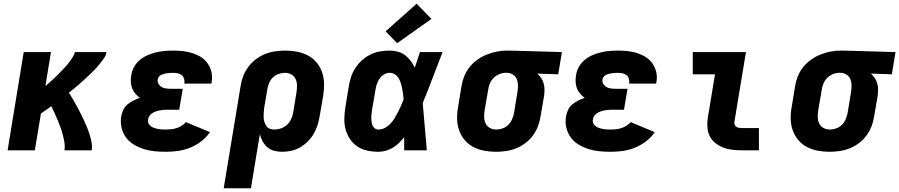

<svg xmlns="http://www.w3.org/2000/svg" viewBox="-20 -811 4852 1036"><path d="M21 0 108 -530H255L225 -347Q237 -357 248.5 -367Q260 -377 271 -387.5Q282 -398 293 -409Q304 -420 314.5 -431Q325 -442 335.5 -453.5Q346 -465 355 -477.5Q364 -490 372.5 -503Q381 -516 384 -530H554Q552 -512 541 -496.5Q530 -481 518 -466Q506 -451 493 -437.5Q480 -424 466.5 -411Q453 -398 439 -385Q425 -372 410.5 -359.5Q396 -347 381.5 -335Q367 -323 352 -311Q363 -293 373.5 -275Q384 -257 394 -239Q404 -221 413.5 -202Q423 -183 432 -164Q441 -145 449 -125.5Q457 -106 463.5 -85.5Q470 -65 474 -43.5Q478 -22 475 0H328Q331 -22 327.5 -43Q324 -64 318.5 -84.5Q313 -105 306 -124.5Q299 -144 291 -163Q283 -182 274.5 -201Q266 -220 257 -238Q243 -228 229 -218Q215 -208 201 -199L168 0Z M875 8Q844 8 813.5 5Q783 2 755 -7Q727 -16 702 -31Q677 -46 660 -69Q643 -92 636 -121.5Q629 -151 634 -182Q637 -200 645 -217.5Q653 -235 668 -247.5Q683 -260 700 -268.5Q717 -277 735 -283Q721 -293 710 -306Q699 -319 693 -334.5Q687 -350 686 -368Q685 -386 688 -404Q691 -427 703 -449Q715 -471 734 -487Q753 -503 776 -513Q799 -523 822 -528.5Q845 -534 868.5 -536Q892 -538 915 -538Q942 -538 968.5 -535Q995 -532 1019.5 -524Q1044 -516 1065 -502.5Q1086 -489 1100.5 -468.5Q1115 -448 1121 -422Q1127 -396 1122 -369Q1122 -367 1121.5 -364.5Q1121 -362 1120 -360H975Q975 -361 975 -361.5Q975 -362 975 -363Q977 -375 973 -387Q969 -399 960 -406Q951 -413 939 -415.5Q927 -418 915 -418Q907 -418 899 -417.5Q891 -417 883 -416Q875 -415 867 -413Q859 -411 851 -407.5Q843 -404 837.5 -397Q832 -390 831 -382Q829 -370 835 -359Q841 -348 851 -342Q861 -336 873.5 -334Q886 -332 899 -332H966L947 -219H880Q870 -219 860 -218Q850 -217 840 -215Q830 -213 820 -209.5Q810 -206 801 -200Q792 -194 786 -185Q780 -176 779 -166Q777 -155 781.5 -145.5Q786 -136 794 -130Q802 -124 812 -120.5Q822 -117 832.5 -115Q843 -113 853.5 -112.5Q864 -112 875 -112Q889 -112 903.5 -113.5Q918 -115 932 -119.5Q946 -124 959.5 -132Q973 -140 983 -152L1113 -98Q1093 -69 1064.5 -47.5Q1036 -26 1004.5 -13.5Q973 -1 940 3.5Q907 8 875 8Z M1187 205 1278 -345Q1282 -373 1292 -399.5Q1302 -426 1319.5 -449.5Q1337 -473 1360.5 -491Q1384 -509 1410.5 -519.5Q1437 -530 1465 -534Q1493 -538 1520 -538Q1552 -538 1583.5 -532Q1615 -526 1642 -511.5Q1669 -497 1688.5 -473.5Q1708 -450 1718 -421Q1728 -392 1728.5 -359.5Q1729 -327 1724 -295L1705 -185Q1701 -160 1693.5 -136Q1686 -112 1673 -89.5Q1660 -67 1641 -48Q1622 -29 1599.5 -16Q1577 -3 1552 2.5Q1527 8 1502 8Q1480 8 1459 2.5Q1438 -3 1422.5 -16.5Q1407 -30 1397 -48.5Q1387 -67 1382 -87L1334 205ZM1461 -112Q1479 -112 1497 -118.5Q1515 -125 1529 -138Q1543 -151 1551 -168.5Q1559 -186 1562 -204L1580 -314Q1583 -333 1582.5 -351.5Q1582 -370 1574.5 -385.5Q1567 -401 1551.5 -409.5Q1536 -418 1517 -418Q1517 -418 1517 -418Q1517 -418 1517 -418Q1500 -418 1482 -411.5Q1464 -405 1451 -391.5Q1438 -378 1431 -360.5Q1424 -343 1422 -326L1406 -232Q1404 -219 1403 -205.5Q1402 -192 1402.5 -179Q1403 -166 1406.5 -154Q1410 -142 1417 -131.5Q1424 -121 1435.5 -116.5Q1447 -112 1461 -112Z M2022 8Q1991 8 1961.5 1.5Q1932 -5 1908 -21Q1884 -37 1868 -61.5Q1852 -86 1844.5 -114.5Q1837 -143 1838 -173.5Q1839 -204 1844 -235L1862 -345Q1866 -371 1874.5 -396.5Q1883 -422 1898 -445Q1913 -468 1934 -486.5Q1955 -505 1979.5 -517Q2004 -529 2030 -533.5Q2056 -538 2082 -538Q2105 -538 2127 -532Q2149 -526 2166 -513Q2183 -500 2196 -482.5Q2209 -465 2218 -446Q2225 -467 2232 -488Q2239 -509 2246 -530H2368Q2341 -461 2315 -392Q2289 -323 2261 -255Q2267 -191 2272 -127.5Q2277 -64 2283 0H2161Q2161 -18 2161 -35.5Q2161 -53 2161 -70Q2147 -54 2132 -39Q2117 -24 2099 -13.5Q2081 -3 2061.5 2.5Q2042 8 2022 8ZM2022 -112Q2040 -112 2057 -121Q2074 -130 2087 -144Q2100 -158 2109.5 -174Q2119 -190 2127.5 -206.5Q2136 -223 2143.5 -240Q2151 -257 2158 -274Q2156 -289 2154.5 -304Q2153 -319 2150 -334Q2147 -349 2142.5 -363Q2138 -377 2130.5 -389.5Q2123 -402 2110 -410Q2097 -418 2082 -418Q2066 -418 2051.5 -409Q2037 -400 2027.5 -386Q2018 -372 2013 -356.5Q2008 -341 2006 -326L1987 -216Q1986 -205 1984.5 -194.5Q1983 -184 1983.5 -173Q1984 -162 1985 -152Q1986 -142 1990.5 -133Q1995 -124 2003 -118Q2011 -112 2022 -112ZM2123 -578 2061 -642 2228 -791 2308 -709Z M2656 8Q2623 8 2591.5 2Q2560 -4 2533 -18.5Q2506 -33 2486.5 -56.5Q2467 -80 2457 -109Q2447 -138 2446.5 -170.5Q2446 -203 2452 -235L2470 -345Q2474 -372 2484.5 -398.5Q2495 -425 2513 -448Q2531 -471 2555.5 -488.5Q2580 -506 2606.5 -516.5Q2633 -527 2660.5 -532.5Q2688 -538 2715 -538Q2719 -538 2723.5 -538Q2728 -538 2733 -538L3012 -530L2992 -410L2879 -414Q2891 -403 2900 -390Q2909 -377 2913.5 -361Q2918 -345 2918 -328.5Q2918 -312 2916 -295L2897 -185Q2893 -157 2883 -130.5Q2873 -104 2856 -80.5Q2839 -57 2815 -39Q2791 -21 2764.5 -10.5Q2738 0 2710.5 4Q2683 8 2656 8ZM2658 -112Q2675 -112 2693 -118.5Q2711 -125 2724 -138.5Q2737 -152 2744 -169.5Q2751 -187 2754 -204L2772 -314Q2775 -332 2775 -349.5Q2775 -367 2769 -382.5Q2763 -398 2749 -407.5Q2735 -417 2718 -418H2713Q2712 -418 2710.5 -418Q2709 -418 2707 -418Q2690 -418 2673 -410.5Q2656 -403 2643 -390Q2630 -377 2623 -360Q2616 -343 2614 -326L2595 -216Q2592 -197 2592.5 -178.5Q2593 -160 2600.5 -144.5Q2608 -129 2623.5 -120.5Q2639 -112 2658 -112Z M3275 8Q3244 8 3213.5 5Q3183 2 3155 -7Q3127 -16 3102 -31Q3077 -46 3060 -69Q3043 -92 3036 -121.5Q3029 -151 3034 -182Q3037 -200 3045 -217.5Q3053 -235 3068 -247.5Q3083 -260 3100 -268.5Q3117 -277 3135 -283Q3121 -293 3110 -306Q3099 -319 3093 -334.5Q3087 -350 3086 -368Q3085 -386 3088 -404Q3091 -427 3103 -449Q3115 -471 3134 -487Q3153 -503 3176 -513Q3199 -523 3222 -528.5Q3245 -534 3268.5 -536Q3292 -538 3315 -538Q3342 -538 3368.5 -535Q3395 -532 3419.5 -524Q3444 -516 3465 -502.5Q3486 -489 3500.5 -468.5Q3515 -448 3521 -422Q3527 -396 3522 -369Q3522 -367 3521.5 -364.5Q3521 -362 3520 -360H3375Q3375 -361 3375 -361.5Q3375 -362 3375 -363Q3377 -375 3373 -387Q3369 -399 3360 -406Q3351 -413 3339 -415.5Q3327 -418 3315 -418Q3307 -418 3299 -417.5Q3291 -417 3283 -416Q3275 -415 3267 -413Q3259 -411 3251 -407.5Q3243 -404 3237.5 -397Q3232 -390 3231 -382Q3229 -370 3235 -359Q3241 -348 3251 -342Q3261 -336 3273.5 -334Q3286 -332 3299 -332H3366L3347 -219H3280Q3270 -219 3260 -218Q3250 -217 3240 -215Q3230 -213 3220 -209.5Q3210 -206 3201 -200Q3192 -194 3186 -185Q3180 -176 3179 -166Q3177 -155 3181.5 -145.5Q3186 -136 3194 -130Q3202 -124 3212 -120.5Q3222 -117 3232.5 -115Q3243 -113 3253.5 -112.5Q3264 -112 3275 -112Q3289 -112 3303.5 -113.5Q3318 -115 3332 -119.5Q3346 -124 3359.5 -132Q3373 -140 3383 -152L3513 -98Q3493 -69 3464.5 -47.5Q3436 -26 3404.5 -13.5Q3373 -1 3340 3.5Q3307 8 3275 8Z M3982 0Q3956 0 3930.5 -3Q3905 -6 3882 -15Q3859 -24 3840 -39Q3821 -54 3810 -75.5Q3799 -97 3797 -123Q3795 -149 3799 -174L3838 -410H3718V-530H4005L3943 -155Q3941 -147 3943.5 -139.5Q3946 -132 3952 -127.5Q3958 -123 3966 -121.5Q3974 -120 3982 -120H4075V0Z M4456 8Q4423 8 4391.5 2Q4360 -4 4333 -18.5Q4306 -33 4286.5 -56.5Q4267 -80 4257 -109Q4247 -138 4246.5 -170.5Q4246 -203 4252 -235L4270 -345Q4274 -372 4284.5 -398.5Q4295 -425 4313 -448Q4331 -471 4355.5 -488.5Q4380 -506 4406.5 -516.5Q4433 -527 4460.5 -532.5Q4488 -538 4515 -538Q4519 -538 4523.5 -538Q4528 -538 4533 -538L4812 -530L4792 -410L4679 -414Q4691 -403 4700 -390Q4709 -377 4713.5 -361Q4718 -345 4718 -328.5Q4718 -312 4716 -295L4697 -185Q4693 -157 4683 -130.5Q4673 -104 4656 -80.5Q4639 -57 4615 -39Q4591 -21 4564.5 -10.5Q4538 0 4510.5 4Q4483 8 4456 8ZM4458 -112Q4475 -112 4493 -118.5Q4511 -125 4524 -138.5Q4537 -152 4544 -169.5Q4551 -187 4554 -204L4572 -314Q4575 -332 4575 -349.5Q4575 -367 4569 -382.5Q4563 -398 4549 -407.5Q4535 -417 4518 -418H4513Q4512 -418 4510.5 -418Q4509 -418 4507 -418Q4490 -418 4473 -410.5Q4456 -403 4443 -390Q4430 -377 4423 -360Q4416 -343 4414 -326L4395 -216Q4392 -197 4392.5 -178.5Q4393 -160 4400.5 -144.5Q4408 -129 4423.5 -120.5Q4439 -112 4458 -112Z"/></svg>

Font: Iosevka Curly Heavy Extended
Style: Italic
Weight: 900
Width: 7
Italic angle: -9°
Monospace: yes
Designer: Belleve Invis
Foundry: Belleve Invis
Version: Version 11.1.0; ttfautohint (v1.8.3)